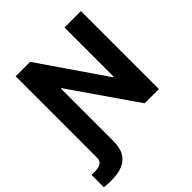

<svg xmlns="http://www.w3.org/2000/svg" viewBox="-270 -894 1266 1266"><g transform="rotate(-45 363.0 -261.0)"><path d="M535.5 -727.3V-269.9H529.1L215.2 -727.3H80.3V33C80.3 75.3 44.7 86.3 5 86.3C-3.9 86.3 -16.3 86.6 -25.6 85.2V201C-8.2 204.5 26.6 204.5 44.7 204.5C138.5 204.5 234 174 234 33.4V-457.7H239.3L555.8 0H688.6V-727.3Z"/></g></svg>

Font: TID UI
Style: Bold
Weight: 700
Designer: The TID Project Authors
Foundry: Bakken & Bæck
Version: Version 1.001;hotconv 1.0.109;makeotfexe 2.5.65596